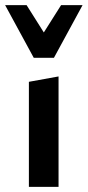

<svg xmlns="http://www.w3.org/2000/svg" viewBox="-34 -731 343 751"><path d="M79 0V-411L195 -432V0ZM98 -505 119 -575 205 -711H289L177 -505ZM98 -505 -14 -711H70L157 -573L177 -505Z"/></svg>

Font: Ysabeau
Style: Bold
Weight: 700
Designer: Christian Thalmann (Catharsis Fonts)
Version: Version 2.000;gftools[0.9.27.dev2+g8671c4b]